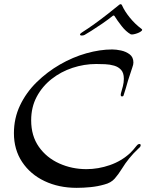

<svg xmlns="http://www.w3.org/2000/svg" viewBox="-20 -888 704 924"><path d="M349 16Q263 16 194.5 -16.5Q126 -49 86.5 -108.5Q47 -168 47 -247Q47 -319 76.5 -381Q106 -443 156.5 -492.5Q207 -542 268.5 -577.5Q330 -613 395.5 -631.5Q461 -650 520 -650Q539 -650 562.5 -645Q586 -640 604 -626.5Q622 -613 622 -587Q622 -577 617 -564L596 -500Q591 -483 586 -465Q581 -447 575 -430Q574 -424 567 -424Q561 -424 561 -432Q561 -437 562 -439Q567 -456 571.5 -473.5Q576 -491 576 -509Q576 -537 563 -551.5Q550 -566 529.5 -572Q509 -578 486 -579Q463 -580 443 -580Q385 -580 329 -561.5Q273 -543 228 -507.5Q183 -472 156.5 -422Q130 -372 130 -309Q130 -234 167 -181.5Q204 -129 265 -101.5Q326 -74 396 -74Q453 -74 509 -93.5Q565 -113 607 -152Q615 -160 622 -168Q629 -176 636 -185Q638 -188 642 -191.5Q646 -195 651 -195Q657 -195 657 -189Q657 -184 653 -179.5Q649 -175 645 -172Q599 -129 566 -75Q550 -49 532 -28.5Q514 -8 482 0Q451 9 416.5 12.5Q382 16 349 16ZM561 -868Q564 -868 567 -863Q579 -835 604.5 -803.5Q630 -772 661 -749Q667 -745 661.5 -739.5Q656 -734 645 -729.5Q634 -725 623.5 -723Q613 -721 609 -723Q586 -736 565 -763Q544 -790 531 -811Q528 -815 523 -812Q502 -795 473 -775Q444 -755 420 -740Q396 -725 387 -720Q381 -717 374 -717Q365 -717 365 -722Q367 -728 376 -733Q403 -750 435 -773Q467 -796 497.5 -820Q528 -844 550 -862Q556 -868 561 -868Z"/></svg>

Font: Tapestry
Style: Regular
Weight: 400
Designer: Robert E. Leuschke
Foundry: Robert E. Leuschke
Version: Version 1.010; ttfautohint (v1.8.4.7-5d5b)